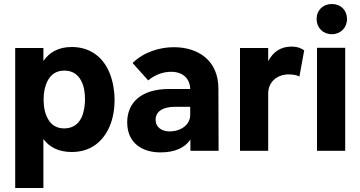

<svg xmlns="http://www.w3.org/2000/svg" viewBox="-20 -754 1802 960"><path d="M530 -384C497 -470 429 -519 339 -519C273 -519 227 -493 197 -449V-514H56V186H197V-59C227 -18 273 6 339 6C435 6 497 -48 529 -124C546 -165 553 -211 553 -255C553 -298 545 -345 530 -384ZM387 -165C369 -129 339 -112 301 -112C262 -112 236 -130 220 -159C205 -185 198 -218 198 -257C198 -294 205 -324 217 -348C234 -381 260 -401 302 -401C343 -401 370 -381 386 -350C399 -325 405 -295 405 -257C405 -228 400 -192 387 -165Z M1073 0 1072 -311C1072 -451 972 -518 849 -518C778 -518 699 -494 643 -439L721 -352C757 -382 797 -395 836 -395C907 -395 931 -347 931 -309H824C689 -309 616 -243 616 -142C616 -39 691 8 782 8C853 8 903 -14 932 -56V0ZM931 -179C931 -130 884 -97 828 -97C787 -97 758 -119 758 -155C758 -197 795 -220 854 -220H931Z M1437 -521C1381 -521 1344 -492 1321 -448V-514H1180V0H1321V-287C1321 -341 1361 -376 1407 -381C1413 -382 1419 -382 1425 -382C1448 -382 1469 -377 1477 -371L1501 -502C1489 -511 1470 -521 1437 -521Z M1639 -583C1683 -583 1715 -615 1715 -659C1715 -703 1684 -734 1639 -734C1595 -734 1563 -703 1563 -659C1563 -615 1595 -583 1639 -583ZM1565 0H1706V-515H1565Z"/></svg>

Font: Arthouse Owned
Style: Bold
Weight: 700
Designer: Jeremy Tribby
Foundry: Tribby Type
Version: Version 1.000;PS 001.000;hotconv 1.0.88;makeotf.lib2.5.64775